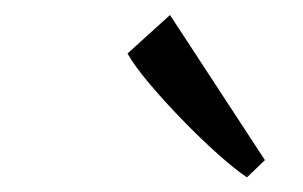

<svg xmlns="http://www.w3.org/2000/svg" viewBox="-20 -866 414 262"><path d="M317 -624Q300.5 -635 276.8 -656.2Q253 -677.5 228.5 -702.8Q204 -728 183.8 -752Q163.5 -776 154 -793L212 -845.5L341.5 -647.5Z"/></svg>

Font: Merriweather 28pt Light
Style: Italic
Weight: 300
Italic angle: -7.8°
Version: Version 2.101